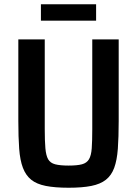

<svg xmlns="http://www.w3.org/2000/svg" viewBox="-20 -873 644 901"><path d="M302 8Q238 8 195 -0.5Q152 -9 126.5 -29.5Q101 -50 87.5 -85.5Q74 -121 70 -175Q66 -229 66 -305V-688H190V-267Q190 -211 193 -177Q196 -143 206 -125.5Q216 -108 239 -102Q262 -96 302 -96Q342 -96 364.5 -102Q387 -108 397.5 -125.5Q408 -143 410.5 -177Q413 -211 413 -267V-688H537V-305Q537 -229 533 -175Q529 -121 516 -85.5Q503 -50 477 -29.5Q451 -9 408.5 -0.5Q366 8 302 8ZM172 -776V-853H431V-776Z"/></svg>

Font: Saira SemiCondensed SemiBold
Style: Regular
Weight: 600
Width: 4
Designer: Hector Gatti with collaboration of the Omnibus-Type team
Foundry: Omnibus-Type
Version: Version 1.101